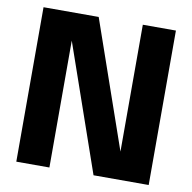

<svg xmlns="http://www.w3.org/2000/svg" viewBox="-79 -779 857 857"><g transform="rotate(10 350.0 -350.0)"><path d="M400 0H650V-700H500V-125L300 -700H50V0H200V-575Z"/></g></svg>

Font: LS-VG5000 Bold
Style: Regular
Weight: 400
Designer: Justin Bihan, 2021
Foundry: Justin Bihan, 2021
Version: Version 1.000;Glyphs 3.1.2 (3151)